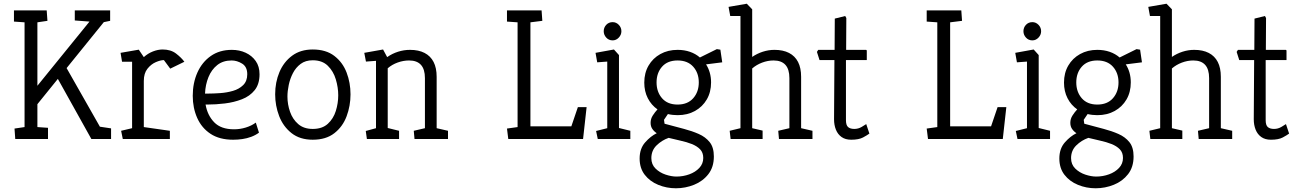

<svg xmlns="http://www.w3.org/2000/svg" viewBox="-20 -747 6963 1032"><path d="M62 0 58 -56 112 -64V-627L55 -631V-691H231L235 -635L181 -627V-286L461 -631L382 -637V-691H572V-635L538 -628L338 -381L517 -66L577 -57V0H471L291 -323L181 -187V-64L238 -60V0Z M640 0 631 -44 690 -58V-415H636L628 -463L726 -480L753 -440Q775 -460 802 -470.5Q829 -481 854 -481Q898 -481 926.5 -459Q955 -437 971 -415L895 -378L861 -424Q843 -424 817.5 -413Q792 -402 772.5 -377.5Q753 -353 753 -312V-64L893 -44V0Z M1233 4Q1160 4 1112 -27.5Q1064 -59 1040 -113Q1016 -167 1016 -232Q1016 -301 1041 -357Q1066 -413 1113 -446Q1160 -479 1226 -479Q1267 -479 1300.5 -463.5Q1334 -448 1354.5 -419Q1375 -390 1375 -348Q1375 -295 1349 -262.5Q1323 -230 1280.5 -213.5Q1238 -197 1189 -191Q1140 -185 1093 -185H1085Q1095 -127 1131.5 -89.5Q1168 -52 1238 -52Q1270 -52 1301 -61.5Q1332 -71 1355 -88L1372 -34Q1353 -20 1330 -11.5Q1307 -3 1282.5 0.5Q1258 4 1233 4ZM1082 -244H1099Q1127 -244 1163 -246.5Q1199 -249 1232 -258.5Q1265 -268 1287 -289.5Q1309 -311 1309 -348Q1309 -388 1281.5 -405Q1254 -422 1225 -422Q1179 -422 1148 -397.5Q1117 -373 1100.5 -332.5Q1084 -292 1082 -244Z M1661 4Q1592 4 1547 -31.5Q1502 -67 1480.5 -123Q1459 -179 1459 -240Q1459 -305 1482 -359.5Q1505 -414 1550 -447.5Q1595 -481 1661 -481Q1732 -481 1777 -446.5Q1822 -412 1843 -357Q1864 -302 1864 -240Q1864 -178 1843 -122Q1822 -66 1777 -31Q1732 4 1661 4ZM1661 -54Q1712 -54 1742 -81.5Q1772 -109 1785 -150.5Q1798 -192 1798 -235Q1798 -277 1785 -320.5Q1772 -364 1742 -393.5Q1712 -423 1661 -423Q1622 -423 1596 -403.5Q1570 -384 1554.5 -354Q1539 -324 1532 -290.5Q1525 -257 1525 -228Q1525 -186 1539 -146Q1553 -106 1583 -80Q1613 -54 1661 -54Z M1952 0 1946 -43 2001 -58V-420L1947 -416L1938 -463L2039 -481L2061 -440Q2088 -459 2119.5 -469Q2151 -479 2184 -479Q2230 -479 2262 -462.5Q2294 -446 2310.5 -414Q2327 -382 2327 -334V-58L2388 -44V0H2208L2204 -44L2264 -58V-327Q2264 -375 2242.5 -398.5Q2221 -422 2179 -422Q2148 -422 2117.5 -411Q2087 -400 2064 -380V-59L2125 -44V0Z M2712 0 2705 -56 2762 -64V-627L2705 -631V-691H2891L2895 -635L2831 -627V-68H3051L3086 -171H3133L3114 0Z M3193 0 3184 -43 3244 -58V-416L3190 -412L3181 -463L3280 -481L3307 -451V-59L3368 -44V0ZM3273 -530Q3252 -530 3238.5 -545Q3225 -560 3225 -579Q3225 -599 3238.5 -613.5Q3252 -628 3273 -628Q3292 -628 3306 -613.5Q3320 -599 3320 -579Q3320 -560 3306 -545Q3292 -530 3273 -530Z M3613 265Q3563 265 3518 246.5Q3473 228 3445.5 192.5Q3418 157 3418 105Q3418 52 3447.5 18.5Q3477 -15 3510 -31Q3495 -41 3486 -54.5Q3477 -68 3477 -87Q3477 -108 3488.5 -126Q3500 -144 3514 -159Q3481 -182 3462 -219Q3443 -256 3443 -303Q3443 -355 3466 -394.5Q3489 -434 3529.5 -456.5Q3570 -479 3622 -479Q3658 -479 3688.5 -468.5Q3719 -458 3742 -438L3833 -483L3852 -480L3862 -412L3775 -401Q3788 -381 3795 -356.5Q3802 -332 3802 -304Q3802 -252 3779 -212.5Q3756 -173 3715.5 -150.5Q3675 -128 3622 -128Q3609 -128 3595.5 -129.5Q3582 -131 3570 -134L3549 -103L3552 -82L3657 -54Q3699 -43 3735.5 -27Q3772 -11 3794.5 17Q3817 45 3817 94Q3817 151 3787.5 189Q3758 227 3711 246Q3664 265 3613 265ZM3616 202Q3652 202 3685 190Q3718 178 3739 155.5Q3760 133 3760 102Q3760 73 3743 55.5Q3726 38 3698 27Q3670 16 3637.5 9Q3605 2 3574 -6Q3537 7 3509 34.5Q3481 62 3481 103Q3481 137 3503.5 159Q3526 181 3557.5 191.5Q3589 202 3616 202ZM3622 -185Q3676 -185 3706 -219Q3736 -253 3736 -304Q3736 -355 3706 -388.5Q3676 -422 3622 -422Q3568 -422 3538.5 -388.5Q3509 -355 3509 -304Q3509 -253 3538.5 -219Q3568 -185 3622 -185Z M3907 0 3902 -44 3960 -58V-661H3905L3896 -710L3994 -727L4023 -697V-441Q4049 -459 4080 -469Q4111 -479 4143 -479Q4189 -479 4221 -462.5Q4253 -446 4269.5 -414Q4286 -382 4286 -334V-58L4347 -44V0H4167L4163 -44L4223 -58V-327Q4223 -375 4201.5 -398.5Q4180 -422 4138 -422Q4107 -422 4076.5 -410.5Q4046 -399 4023 -379V-58L4079 -45V0Z M4555 4Q4524 4 4503.5 -10.5Q4483 -25 4473 -50Q4463 -75 4463 -106L4465 -424H4385L4371 -468L4378 -479H4466L4467 -647L4523 -661L4529 -650L4528 -479H4634Q4639 -479 4639 -473V-424H4527V-101Q4527 -74 4538.5 -64Q4550 -54 4572 -54Q4593 -54 4611 -64.5Q4629 -75 4636 -80L4653 -29Q4641 -20 4618.5 -8Q4596 4 4555 4Z M4968 0 4961 -56 5018 -64V-627L4961 -631V-691H5147L5151 -635L5087 -627V-68H5307L5342 -171H5389L5370 0Z M5449 0 5440 -43 5500 -58V-416L5446 -412L5437 -463L5536 -481L5563 -451V-59L5624 -44V0ZM5529 -530Q5508 -530 5494.5 -545Q5481 -560 5481 -579Q5481 -599 5494.5 -613.5Q5508 -628 5529 -628Q5548 -628 5562 -613.5Q5576 -599 5576 -579Q5576 -560 5562 -545Q5548 -530 5529 -530Z M5869 265Q5819 265 5774 246.5Q5729 228 5701.5 192.5Q5674 157 5674 105Q5674 52 5703.5 18.5Q5733 -15 5766 -31Q5751 -41 5742 -54.5Q5733 -68 5733 -87Q5733 -108 5744.5 -126Q5756 -144 5770 -159Q5737 -182 5718 -219Q5699 -256 5699 -303Q5699 -355 5722 -394.5Q5745 -434 5785.5 -456.5Q5826 -479 5878 -479Q5914 -479 5944.5 -468.5Q5975 -458 5998 -438L6089 -483L6108 -480L6118 -412L6031 -401Q6044 -381 6051 -356.5Q6058 -332 6058 -304Q6058 -252 6035 -212.5Q6012 -173 5971.5 -150.5Q5931 -128 5878 -128Q5865 -128 5851.5 -129.5Q5838 -131 5826 -134L5805 -103L5808 -82L5913 -54Q5955 -43 5991.5 -27Q6028 -11 6050.5 17Q6073 45 6073 94Q6073 151 6043.5 189Q6014 227 5967 246Q5920 265 5869 265ZM5872 202Q5908 202 5941 190Q5974 178 5995 155.5Q6016 133 6016 102Q6016 73 5999 55.5Q5982 38 5954 27Q5926 16 5893.5 9Q5861 2 5830 -6Q5793 7 5765 34.5Q5737 62 5737 103Q5737 137 5759.5 159Q5782 181 5813.5 191.5Q5845 202 5872 202ZM5878 -185Q5932 -185 5962 -219Q5992 -253 5992 -304Q5992 -355 5962 -388.5Q5932 -422 5878 -422Q5824 -422 5794.5 -388.5Q5765 -355 5765 -304Q5765 -253 5794.5 -219Q5824 -185 5878 -185Z M6163 0 6158 -44 6216 -58V-661H6161L6152 -710L6250 -727L6279 -697V-441Q6305 -459 6336 -469Q6367 -479 6399 -479Q6445 -479 6477 -462.5Q6509 -446 6525.5 -414Q6542 -382 6542 -334V-58L6603 -44V0H6423L6419 -44L6479 -58V-327Q6479 -375 6457.5 -398.5Q6436 -422 6394 -422Q6363 -422 6332.5 -410.5Q6302 -399 6279 -379V-58L6335 -45V0Z M6811 4Q6780 4 6759.5 -10.5Q6739 -25 6729 -50Q6719 -75 6719 -106L6721 -424H6641L6627 -468L6634 -479H6722L6723 -647L6779 -661L6785 -650L6784 -479H6890Q6895 -479 6895 -473V-424H6783V-101Q6783 -74 6794.5 -64Q6806 -54 6828 -54Q6849 -54 6867 -64.5Q6885 -75 6892 -80L6909 -29Q6897 -20 6874.5 -8Q6852 4 6811 4Z"/></svg>

Font: Kreon Light Light
Style: Regular
Weight: 300
Version: Version 2.002